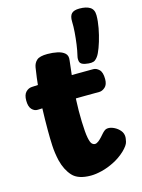

<svg xmlns="http://www.w3.org/2000/svg" viewBox="-131 -952 763 1035"><g transform="rotate(-15 251.0 -435.0)"><path d="M107 -633Q111 -657 127.5 -671.5Q144 -686 187 -686Q216 -686 242 -680.5Q268 -675 283 -661.5Q298 -648 294 -622Q288 -573 282 -518.5Q276 -464 273 -405.5Q270 -347 272 -285Q274 -224 279.5 -195.5Q285 -167 293 -159Q301 -151 310 -151Q319 -151 329.5 -159Q340 -167 349.5 -177.5Q359 -188 365 -195Q371 -202 379.5 -208.5Q388 -215 401 -215Q416 -215 434 -206Q452 -197 465 -181.5Q478 -166 478 -145Q478 -138 474 -119Q470 -100 441 -72Q412 -45 376.5 -27Q341 -9 306.5 -0.5Q272 8 245 8Q174 8 142.5 -26.5Q111 -61 97 -117Q87 -161 85 -202Q83 -243 83 -288Q83 -349 85 -406Q87 -463 92.5 -519.5Q98 -576 107 -633ZM60 -409Q41 -408 26.5 -423.5Q12 -439 12 -473Q12 -505 26.5 -520Q41 -535 60 -536Q86 -538 127.5 -539.5Q169 -541 217.5 -541.5Q266 -542 315 -542.5Q364 -543 405 -543Q422 -543 437.5 -528Q453 -513 453 -475Q453 -444 437 -430Q421 -416 405 -416Q363 -416 319.5 -415.5Q276 -415 232.5 -414.5Q189 -414 145.5 -412.5Q102 -411 60 -409ZM370 -582Q345 -587 341 -602Q337 -617 341 -633Q348 -662 352.5 -695Q357 -728 359.5 -760.5Q362 -793 361 -820Q360 -851 373 -864.5Q386 -878 417 -878Q455 -878 476 -864.5Q497 -851 497 -819Q497 -787 490 -749.5Q483 -712 472.5 -677.5Q462 -643 451 -620Q441 -598 425.5 -586Q410 -574 370 -582Z"/></g></svg>

Font: Playpen Sans ExtraBold
Style: Regular
Weight: 800
Designer: Laura Meseguer, Veronika Burian, José Scaglione
Foundry: TypeTogether
Version: Version 1.001